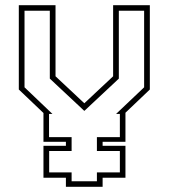

<svg xmlns="http://www.w3.org/2000/svg" viewBox="-20 -720 650 740"><path d="M234 0V-35H147.5V-158H234V-173.5H147.5V-284.5L52.5 -375V-700H194V-426L305 -322L416 -426V-700H557.5V-375L463.5 -285.5V-173.5H375.5V-158H463.5V-35H375.5V0ZM256 -21.5H353.5V-55.5H442V-138H353.5V-191.5H442V-281H427.5L535.5 -383.5V-678.5H438V-417L305.5 -293H304.5L172 -417V-678.5H74.5V-383.5L182 -281H169V-191.5H256V-138H169.5V-55.5H256Z"/></svg>

Font: Tourney ExtraLight
Style: Regular
Weight: 250
Designer: Tyler Finck
Foundry: Etcetera Type Co
Version: Version 1.015